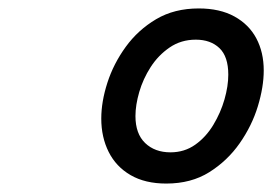

<svg xmlns="http://www.w3.org/2000/svg" viewBox="-20 -1045 645 455"><path d="M374 -610Q324 -610 289.5 -630Q255 -650 237.5 -685Q220 -720 220 -764Q220 -804 234.5 -849Q249 -894 278 -934Q307 -974 350 -999.5Q393 -1025 451 -1025Q501 -1025 535.5 -1006Q570 -987 587.5 -954Q605 -921 605 -878Q605 -839 591 -793Q577 -747 548 -705.5Q519 -664 476 -637Q433 -610 374 -610ZM384 -684Q417 -684 442.5 -702Q468 -720 485.5 -749Q503 -778 512 -809.5Q521 -841 521 -868Q521 -911 500 -931Q479 -951 444 -951Q409 -951 382 -932.5Q355 -914 337 -886Q319 -858 310 -827Q301 -796 301 -770Q301 -728 324 -706Q347 -684 384 -684Z"/></svg>

Font: Playwrite AU VIC
Style: Regular
Weight: 400
Designer: Veronika Burian, José Scaglione
Foundry: TypeTogether
Version: Version 1.002